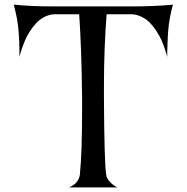

<svg xmlns="http://www.w3.org/2000/svg" viewBox="-20 -818 814 837"><path d="M557.1 -790Q603.5 -790 647.7 -792Q691.9 -793.9 712.9 -795.9L733.9 -797.9Q720.7 -749 715.8 -709Q712.9 -687 711.2 -652.1Q709.5 -617.2 709 -593.8V-569.8Q708 -573.7 706.3 -580.3Q704.6 -586.9 698 -606.4Q691.4 -626 683.6 -643.6Q675.8 -661.1 662.1 -682.4Q648.4 -703.6 633.1 -719.2Q617.7 -734.9 595.7 -745.4Q573.7 -755.9 549.8 -755.9H444.8Q433.1 -606.4 433.1 -439.9V-394Q434.6 -110.8 442.9 -56.2Q444.8 -41.5 457 -27.6Q469.2 -13.7 480.5 -7.3L491.2 -1H279.8Q281.7 -1.5 284.7 -2.7Q287.6 -3.9 295.4 -8.3Q303.2 -12.7 309.3 -18.6Q315.4 -24.4 321 -34.4Q326.7 -44.4 328.1 -56.2Q337.9 -149.9 337.9 -345.2V-394Q335.4 -609.9 325.2 -755.9H215.8Q192.9 -754.4 172.1 -743.4Q151.4 -732.4 136.5 -715.8Q121.6 -699.2 109.1 -679.7Q96.7 -660.2 88.6 -640.9Q80.6 -621.6 75.2 -605.7Q69.8 -589.8 67.4 -580.1L64.9 -569.8Q64.9 -659.2 58.1 -709Q56.2 -726.6 51.5 -748.8Q46.9 -771 43.5 -784.2L40 -797.9Q112.8 -790 216.8 -790Z"/></svg>

Font: Anticva
Style: Regular
Weight: 400
Version: Version 1.000